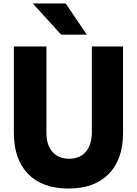

<svg xmlns="http://www.w3.org/2000/svg" viewBox="-20 -1068 790 1108"><path d="M60 -800H248V-300Q248 -230 283 -191Q318 -152 379 -152Q441 -152 475.5 -192.5Q510 -233 510 -306V-800H690V-300Q690 -149 608 -64.5Q526 20 375 20Q224 20 142 -64.5Q60 -149 60 -300ZM481 -868H333L169 -1048H359Z"/></svg>

Font: Martian Mono SemiExpanded ExtraBold
Style: Regular
Weight: 800
Width: 6
Designer: Roman Shamin
Foundry: Evil Martians
Version: Version 1.000